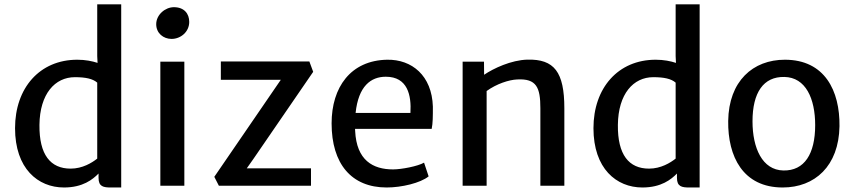

<svg xmlns="http://www.w3.org/2000/svg" viewBox="-20 -832 3827 860"><path d="M47.4 -257.8C47.4 -77.1 149.9 7.8 266.6 7.8C351.1 7.8 395.5 -28.3 421.4 -54.7V-35.2C421.4 3.9 443.4 7.8 476.6 7.8H522.9V-812.5H415.5V-580.6L417 -550.3C393.6 -558.1 362.3 -564.5 326.2 -564.5C157.7 -564.5 47.4 -438 47.4 -257.8ZM296.4 -76.7C206.1 -76.7 155.3 -138.7 156.7 -272.5C158.2 -412.1 226.6 -486.3 315.4 -486.3C362.8 -486.3 395.5 -479.5 415.5 -461.9V-121.6C392.1 -103 349.6 -76.7 296.4 -76.7Z M698.2 0H805.7V-555.7H698.2ZM748.5 -657.7C789.1 -657.7 827.6 -689 827.6 -733.9C827.6 -770.5 805.2 -799.8 758.8 -799.8C720.2 -799.8 679.7 -766.1 679.7 -723.6C679.7 -683.1 711.9 -657.7 748.5 -657.7Z M939.9 -40 960.4 0H1373V-78.1H1085.4L1114.3 -119.1L1382.8 -510.3L1365.7 -556.6H969.2V-474.6H1237.8L1210 -434.1Z M1465.3 -279.3C1465.3 -98.6 1553.7 7.8 1711.9 7.8C1778.8 7.8 1863.3 -12.2 1899.9 -42L1879.4 -103.5C1852.1 -87.4 1777.8 -73.2 1740.7 -73.2C1649.9 -73.2 1577.1 -114.3 1570.8 -245.1C1570.8 -248.5 1570.3 -251.5 1570.3 -254.9H1913.6C1918.9 -279.8 1918.9 -312.5 1918.9 -354.5C1914.6 -493.7 1824.7 -566.4 1713.9 -564.5C1550.8 -561.5 1465.3 -441.4 1465.3 -279.3ZM1572.8 -326.2C1585.4 -446.3 1641.1 -488.3 1708 -488.3C1805.7 -488.3 1823.2 -405.8 1818.4 -326.2Z M2052.2 0H2159.7V-424.3C2204.1 -456.5 2259.8 -474.6 2296.4 -476.1C2383.3 -481 2400.4 -439.9 2400.4 -347.2V0H2507.8V-346.7C2507.8 -509.8 2462.4 -567.9 2342.3 -564.9C2269.5 -563 2189.9 -525.4 2148.4 -497.1L2147.9 -555.7H2052.2Z M2638.2 -257.8C2638.2 -77.1 2740.7 7.8 2857.4 7.8C2941.9 7.8 2986.3 -28.3 3012.2 -54.7V-35.2C3012.2 3.9 3034.2 7.8 3067.4 7.8H3113.8V-812.5H3006.3V-580.6L3007.8 -550.3C2984.4 -558.1 2953.1 -564.5 2917 -564.5C2748.5 -564.5 2638.2 -438 2638.2 -257.8ZM2887.2 -76.7C2796.9 -76.7 2746.1 -138.7 2747.6 -272.5C2749 -412.1 2817.4 -486.3 2906.2 -486.3C2953.6 -486.3 2986.3 -479.5 3006.3 -461.9V-121.6C2982.9 -103 2940.4 -76.7 2887.2 -76.7Z M3485.8 7.8C3629.4 7.8 3737.3 -87.9 3740.2 -266.6C3742.2 -425.3 3674.3 -564.5 3495.6 -564.5C3352.5 -564.5 3244.1 -468.8 3241.7 -290C3239.7 -131.3 3307.6 7.8 3485.8 7.8ZM3488.8 -68.4C3394 -70.3 3350.6 -169.4 3350.6 -288.6C3350.6 -417 3399.4 -489.3 3493.2 -487.3C3588.9 -485.8 3631.3 -390.6 3631.3 -271.5C3631.3 -142.6 3583 -66.4 3488.8 -68.4Z"/></svg>

Font: Merriweather Sans
Style: Regular
Weight: 400
Designer: Eben Sorkin ( eben@eyebytes.com )
Foundry: Eben Sorkin
Version: Version 1.003